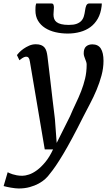

<svg xmlns="http://www.w3.org/2000/svg" viewBox="-82 -818 625 1085"><path d="M-38.6 155.3Q-35.2 156.7 -28.3 160.2Q-21.5 163.6 -11.2 166.7Q-1 169.9 12.9 172.6Q26.9 175.3 44.4 175.3Q60.1 175.3 81.8 168.2Q103.5 161.1 127 143.8Q150.4 126.5 174.1 97.9Q197.8 69.3 217.8 26.4H170.9L86.9 -470.2Q84.5 -485.8 79.6 -491.7Q74.7 -497.6 67.4 -497.6Q64.5 -497.6 61.3 -497.1Q58.1 -496.6 53.7 -494.9Q49.3 -493.2 43 -489Q36.6 -484.9 27.8 -477.5L13.7 -506.8Q16.6 -511.2 26.4 -521.5Q36.1 -531.7 50.5 -542Q64.9 -552.2 82.8 -560.1Q100.6 -567.9 120.1 -567.9Q138.2 -567.9 150.1 -563.2Q162.1 -558.6 169.4 -549.8Q176.8 -541 180.4 -528.6Q184.1 -516.1 186 -501Q186 -500 188 -484.4Q189.9 -468.8 192.9 -443.6Q195.8 -418.5 199.7 -386.7Q203.6 -355 207.3 -321.8Q210.9 -288.6 214.8 -256.8Q218.8 -225.1 221.7 -200.2Q224.6 -175.3 226.6 -159.7Q228.5 -144 228.5 -143.1L238.3 -10.3L314 -161.6Q329.6 -198.7 346.2 -233.2Q362.8 -267.6 376.5 -302.5Q390.1 -337.4 398.9 -374Q407.7 -410.6 407.7 -453.1Q407.7 -461.4 405 -469Q402.3 -476.6 399.4 -484.1Q396.5 -491.7 393.8 -499.8Q391.1 -507.8 391.1 -516.6Q391.1 -543.9 404.8 -555.7Q418.5 -567.4 439.5 -567.4Q472.7 -567.4 487.8 -543.5Q502.9 -519.5 502.9 -474.1Q502.9 -433.1 491.7 -391.6Q480.5 -350.1 463.6 -309.8Q446.8 -269.5 426.5 -231.4Q406.2 -193.4 388.7 -158.7Q354 -89.4 325.9 -37.1Q297.9 15.1 274.7 53.7Q251.5 92.3 233.2 119.1Q214.8 146 199.7 164.1Q189.9 178.2 174.1 192.9Q158.2 207.5 136.2 219.5Q114.3 231.4 85.9 239.3Q57.6 247.1 23.4 247.1Q15.1 247.1 3.4 245.8Q-8.3 244.6 -20.3 242.4Q-32.2 240.2 -43.2 238Q-54.2 235.8 -61.5 233.4L-38.6 155.3ZM300.8 -628.4Q264.2 -628.4 231 -636.2Q197.8 -644 172.6 -660.2Q147.5 -676.3 132.8 -700.9Q118.2 -725.6 118.2 -759.3Q118.2 -769 118.7 -778.6Q119.1 -788.1 122.6 -798.3H209Q217.3 -798.3 220 -791.7Q222.7 -785.2 222.7 -775.9Q222.7 -766.1 221.4 -755.4Q220.2 -744.6 220.2 -735.8Q220.2 -722.7 224.1 -711.7Q228 -700.7 237.8 -693.1Q247.6 -685.5 264.4 -681.4Q281.2 -677.2 307.1 -677.2Q334 -677.2 350.8 -683.3Q367.7 -689.5 377.7 -700.4Q387.7 -711.4 392.1 -726.6Q396.5 -741.7 398.9 -759.8Q399.9 -767.1 401.4 -773.9Q402.8 -780.8 405.3 -786.1Q407.7 -791.5 411.6 -794.9Q415.5 -798.3 421.4 -798.3H493.2Q493.2 -794.4 492.9 -790.3Q492.7 -786.1 492.2 -782.2Q487.3 -741.7 470.7 -712.6Q454.1 -683.6 429 -665Q403.8 -646.5 370.8 -637.5Q337.9 -628.4 300.8 -628.4Z"/></svg>

Font: Merriweather
Style: Italic
Weight: 400
Italic angle: -7°
Designer: Eben Sorkin ( eben@eyebytes.com )
Foundry: Eben Sorkin ( eben@eyebytes.com )
Version: Version 1.005; ttfautohint (v0.97) -l 13 -r 13 -G 200 -x 24 